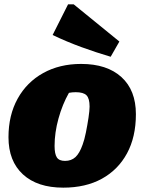

<svg xmlns="http://www.w3.org/2000/svg" viewBox="-20 -850 656 883"><path d="M271 13Q152 13 85.5 -48Q19 -109 19 -219Q19 -320 61 -396Q103 -472 178.5 -514Q254 -556 353 -556Q472 -556 538.5 -495.5Q605 -435 605 -325Q605 -220 564 -144.5Q523 -69 448.5 -28Q374 13 271 13ZM279 -110Q308 -110 327 -127.5Q346 -145 360 -185Q368 -206 375 -240.5Q382 -275 387 -308.5Q392 -342 392 -360Q392 -397 378 -411.5Q364 -426 328 -426Q312 -426 297 -423Q267 -370 249 -305Q231 -240 231 -179Q231 -142 241.5 -126Q252 -110 279 -110ZM489 -589Q421 -609 354 -633.5Q287 -658 222 -689L293 -830H319L529 -659Z"/></svg>

Font: Piazzolla SC Black
Style: Italic
Weight: 900
Italic angle: -11.3°
Designer: Juan Pablo del Peral
Foundry: Huerta Tipografica
Version: Version 1.330